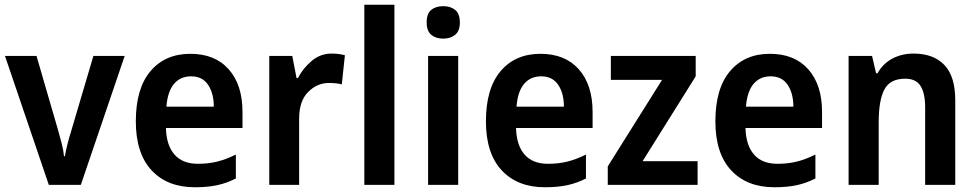

<svg xmlns="http://www.w3.org/2000/svg" viewBox="-20 -780 4117 810"><path d="M186 0 1 -544H134L225 -231Q232 -207 240 -176Q248 -145 250 -121H254Q257 -142 264.5 -171.5Q272 -201 280 -226L374 -544H506L321 0Z M783 -553Q887 -553 945 -487.5Q1003 -422 1003 -308V-240H680Q682 -167 716 -128Q750 -89 815 -89Q860 -89 897.5 -98.5Q935 -108 975 -128V-27Q938 -8 897.5 1Q857 10 802 10Q686 10 619.5 -61.5Q553 -133 553 -268Q553 -407 615 -480Q677 -553 783 -553ZM786 -458Q741 -458 714 -426Q687 -394 682 -330H882Q882 -386 858 -422Q834 -458 786 -458Z M1379 -554Q1409 -554 1435 -547L1422 -424Q1411 -427 1397.5 -428.5Q1384 -430 1367 -430Q1318 -430 1280 -392Q1242 -354 1242 -280V0H1116V-544H1213L1231 -451H1237Q1259 -493 1295.5 -523.5Q1332 -554 1379 -554Z M1644 0H1517V-760H1644Z M1850 -754Q1881 -754 1900.5 -738Q1920 -722 1920 -685Q1920 -649 1900 -633Q1880 -617 1850 -617Q1819 -617 1799.5 -633Q1780 -649 1780 -685Q1780 -723 1799.5 -738.5Q1819 -754 1850 -754ZM1913 -544V0H1786V-544Z M2260 -553Q2364 -553 2422 -487.5Q2480 -422 2480 -308V-240H2157Q2159 -167 2193 -128Q2227 -89 2292 -89Q2337 -89 2374.5 -98.5Q2412 -108 2452 -128V-27Q2415 -8 2374.5 1Q2334 10 2279 10Q2163 10 2096.5 -61.5Q2030 -133 2030 -268Q2030 -407 2092 -480Q2154 -553 2260 -553ZM2263 -458Q2218 -458 2191 -426Q2164 -394 2159 -330H2359Q2359 -386 2335 -422Q2311 -458 2263 -458Z M2923 0H2544V-78L2773 -443H2557V-544H2915V-458L2691 -100H2923Z M3228 -553Q3332 -553 3390 -487.5Q3448 -422 3448 -308V-240H3125Q3127 -167 3161 -128Q3195 -89 3260 -89Q3305 -89 3342.5 -98.5Q3380 -108 3420 -128V-27Q3383 -8 3342.5 1Q3302 10 3247 10Q3131 10 3064.5 -61.5Q2998 -133 2998 -268Q2998 -407 3060 -480Q3122 -553 3228 -553ZM3231 -458Q3186 -458 3159 -426Q3132 -394 3127 -330H3327Q3327 -386 3303 -422Q3279 -458 3231 -458Z M3834 -554Q3918 -554 3964 -506Q4010 -458 4010 -357V0H3883V-327Q3883 -387 3863.5 -417.5Q3844 -448 3799 -448Q3735 -448 3711 -402.5Q3687 -357 3687 -264V0H3560V-544H3659L3676 -471H3682Q3705 -512 3745 -533Q3785 -554 3834 -554Z"/></svg>

Font: Noto Sans Bengali SemiCondensed SemiBold
Style: Regular
Weight: 600
Width: 4
Designer: Joana Ranito - Universal Thirst; Jelle Bosma - Monotype Design Team
Foundry: Universal Thirst ehf.
Version: Version 3.000; ttfautohint (v1.8.4.7-5d5b)